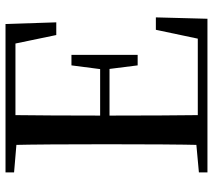

<svg xmlns="http://www.w3.org/2000/svg" viewBox="-58 -714 772 696"><g transform="rotate(-90 328.0 -366.0)"><path d="M51 0V-31L193 -44H205V0ZM150 0Q152 -84 152.5 -169Q153 -254 153 -339V-392Q153 -478 152.5 -562.5Q152 -647 150 -732H259Q258 -648 257.5 -561.5Q257 -475 257 -382V-358Q257 -259 257.5 -172Q258 -85 259 0ZM205 0V-35H582L530 -7L568 -187H613L608 0ZM205 -355V-389H447V-355ZM439 -253 425 -364V-385L439 -493H477V-253ZM51 -701V-732H205V-689H193ZM549 -548 512 -726 564 -696H205V-732H589L595 -548Z"/></g></svg>

Font: Noto Serif JP ExtraLight Medium
Style: Regular
Weight: 500
Version: Version 2.003-H1;hotconv 1.1.1;makeotfexe 2.6.0